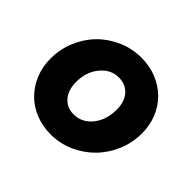

<svg xmlns="http://www.w3.org/2000/svg" viewBox="-128 -690 865 865"><g transform="rotate(45 305.0 -257.0)"><path d="M40 -231Q40 -291 62.5 -345Q85 -399 124 -438.5Q163 -478 215.5 -501Q268 -524 328 -524Q380 -524 424.5 -506Q469 -488 501.5 -456Q534 -424 552 -380Q570 -336 570 -284Q570 -224 547 -170Q524 -116 485 -76.5Q446 -37 393.5 -13.5Q341 10 282 10Q230 10 185.5 -8Q141 -26 109 -58Q77 -90 58.5 -134.5Q40 -179 40 -231ZM291 -127Q344 -127 379 -170.5Q414 -214 414 -280Q414 -330 388 -359.5Q362 -389 318 -389Q267 -389 231.5 -345.5Q196 -302 196 -239Q196 -188 222 -157.5Q248 -127 291 -127Z"/></g></svg>

Font: Red Hat Text
Style: Bold Italic
Weight: 700
Italic angle: -12°
Designer: Pentagram / MCKL
Foundry: Pentagram / MCKL
Version: Version 1.003; Red Hat Text Bold Italic